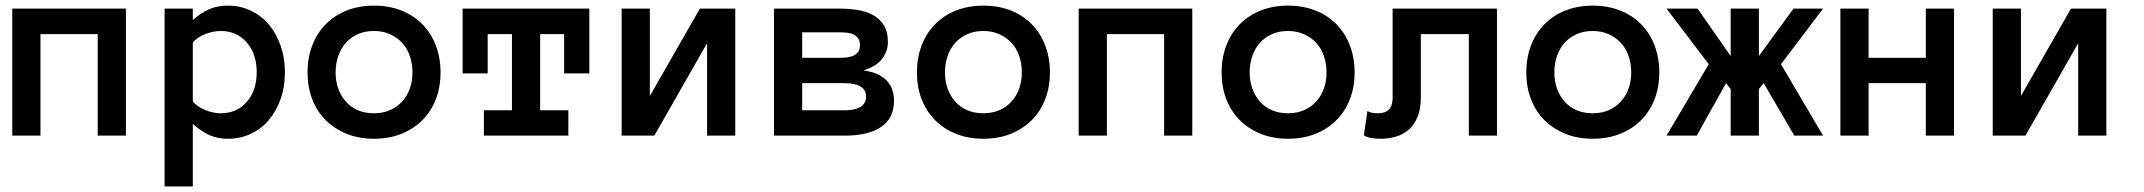

<svg xmlns="http://www.w3.org/2000/svg" viewBox="-20 -486 7683 688"><path d="M431.2 0H330.1V-363.8H125V0H23.9V-455.1H431.2Z M569.8 -455.1H670.9V-414.1Q699.7 -439.9 729.2 -452.9Q758.8 -465.8 796.9 -465.8Q840.8 -465.8 878.4 -448Q916 -430.2 942.9 -398.7Q969.7 -367.2 985.4 -323Q1001 -278.8 1001 -227.1Q1001 -174.8 985.4 -130.9Q969.7 -86.9 942.9 -55.4Q916 -23.9 878.4 -6.3Q840.8 11.2 796.9 11.2Q758.8 11.2 729.2 -2.4Q699.7 -16.1 670.9 -42V182.1H569.8ZM670.9 -122.1Q689 -102.1 717 -91.1Q745.1 -80.1 771 -80.1Q828.1 -80.1 864 -120.6Q899.9 -161.1 899.9 -227.1Q899.9 -293 864 -334Q828.1 -375 771 -375Q745.1 -375 717 -364.5Q689 -354 670.9 -334Z M1558.6 -227.1Q1558.6 -173.8 1541.7 -130.4Q1524.9 -86.9 1493.4 -55.4Q1461.9 -23.9 1418 -6.3Q1374 11.2 1319.8 11.2Q1266.6 11.2 1222.7 -6.3Q1178.7 -23.9 1147.2 -55.4Q1115.7 -86.9 1098.9 -130.4Q1082 -173.8 1082 -227.1Q1082 -278.8 1098.9 -323Q1115.7 -367.2 1147.2 -399.2Q1178.7 -431.2 1222.7 -448.5Q1266.6 -465.8 1319.8 -465.8Q1374 -465.8 1418 -448.5Q1461.9 -431.2 1493.4 -399.2Q1524.9 -367.2 1541.7 -323Q1558.6 -278.8 1558.6 -227.1ZM1458 -227.1Q1458 -257.8 1448.5 -285.4Q1439 -313 1420.9 -332.5Q1402.8 -352.1 1377.2 -363.5Q1351.6 -375 1319.8 -375Q1287.6 -375 1262.2 -363.5Q1236.8 -352.1 1219.2 -332.5Q1201.7 -313 1192.1 -285.4Q1182.6 -257.8 1182.6 -227.1Q1182.6 -194.8 1192.1 -168.5Q1201.7 -142.1 1219.2 -122.1Q1236.8 -102.1 1262.2 -91.1Q1287.6 -80.1 1319.8 -80.1Q1351.6 -80.1 1377.2 -91.1Q1402.8 -102.1 1420.9 -122.1Q1439 -142.1 1448.5 -168.5Q1458 -194.8 1458 -227.1Z M2091.8 -223.1H2001.5V-363.8H1915.5V-90.8H2016.6V0H1713.9V-90.8H1814.5V-363.8H1727.5V-223.1H1637.7V-455.1H2091.8Z M2207.5 -455.1H2308.6V-142.1L2487.8 -455.1H2614.7V0H2513.7V-331.1L2324.7 0H2207.5Z M3183.6 -125Q3183.6 -63 3137.9 -31.5Q3092.3 0 3007.3 0H2753.4V-455.1H2989.3Q3020.5 -455.1 3051.5 -450.4Q3082.5 -445.8 3106.9 -432.9Q3131.3 -419.9 3146.5 -396.5Q3161.6 -373 3161.6 -335.9Q3161.6 -301.8 3140.1 -274.4Q3118.7 -247.1 3073.7 -233.9Q3129.4 -226.1 3156.5 -198Q3183.6 -169.9 3183.6 -125ZM3061.5 -324.2Q3061.5 -338.9 3055.4 -347.9Q3049.3 -356.9 3039.3 -362.1Q3029.3 -367.2 3016.4 -368.7Q3003.4 -370.1 2990.7 -370.1H2854.5V-278.8H2990.7Q3003.4 -278.8 3016.4 -280.5Q3029.3 -282.2 3039.3 -287.1Q3049.3 -292 3055.4 -301Q3061.5 -310.1 3061.5 -324.2ZM3083.5 -140.1Q3083.5 -164.1 3063.5 -176Q3043.5 -188 3007.3 -188H2854.5V-90.8H3007.3Q3043.5 -90.8 3063.5 -103Q3083.5 -115.2 3083.5 -140.1Z M3742.2 -227.1Q3742.2 -173.8 3725.3 -130.4Q3708.5 -86.9 3677 -55.4Q3645.5 -23.9 3601.6 -6.3Q3557.6 11.2 3503.4 11.2Q3450.2 11.2 3406.2 -6.3Q3362.3 -23.9 3330.8 -55.4Q3299.3 -86.9 3282.5 -130.4Q3265.6 -173.8 3265.6 -227.1Q3265.6 -278.8 3282.5 -323Q3299.3 -367.2 3330.8 -399.2Q3362.3 -431.2 3406.2 -448.5Q3450.2 -465.8 3503.4 -465.8Q3557.6 -465.8 3601.6 -448.5Q3645.5 -431.2 3677 -399.2Q3708.5 -367.2 3725.3 -323Q3742.2 -278.8 3742.2 -227.1ZM3641.6 -227.1Q3641.6 -257.8 3632.1 -285.4Q3622.6 -313 3604.5 -332.5Q3586.4 -352.1 3560.8 -363.5Q3535.2 -375 3503.4 -375Q3471.2 -375 3445.8 -363.5Q3420.4 -352.1 3402.8 -332.5Q3385.3 -313 3375.7 -285.4Q3366.2 -257.8 3366.2 -227.1Q3366.2 -194.8 3375.7 -168.5Q3385.3 -142.1 3402.8 -122.1Q3420.4 -102.1 3445.8 -91.1Q3471.2 -80.1 3503.4 -80.1Q3535.2 -80.1 3560.8 -91.1Q3586.4 -102.1 3604.5 -122.1Q3622.6 -142.1 3632.1 -168.5Q3641.6 -194.8 3641.6 -227.1Z M4252.4 0H4151.4V-363.8H3946.3V0H3845.2V-455.1H4252.4Z M4834 -227.1Q4834 -173.8 4817.1 -130.4Q4800.3 -86.9 4768.8 -55.4Q4737.3 -23.9 4693.4 -6.3Q4649.4 11.2 4595.2 11.2Q4542 11.2 4498 -6.3Q4454.1 -23.9 4422.6 -55.4Q4391.1 -86.9 4374.3 -130.4Q4357.4 -173.8 4357.4 -227.1Q4357.4 -278.8 4374.3 -323Q4391.1 -367.2 4422.6 -399.2Q4454.1 -431.2 4498 -448.5Q4542 -465.8 4595.2 -465.8Q4649.4 -465.8 4693.4 -448.5Q4737.3 -431.2 4768.8 -399.2Q4800.3 -367.2 4817.1 -323Q4834 -278.8 4834 -227.1ZM4733.4 -227.1Q4733.4 -257.8 4723.9 -285.4Q4714.4 -313 4696.3 -332.5Q4678.2 -352.1 4652.6 -363.5Q4627 -375 4595.2 -375Q4563 -375 4537.6 -363.5Q4512.2 -352.1 4494.6 -332.5Q4477.1 -313 4467.5 -285.4Q4458 -257.8 4458 -227.1Q4458 -194.8 4467.5 -168.5Q4477.1 -142.1 4494.6 -122.1Q4512.2 -102.1 4537.6 -91.1Q4563 -80.1 4595.2 -80.1Q4627 -80.1 4652.6 -91.1Q4678.2 -102.1 4696.3 -122.1Q4714.4 -142.1 4723.9 -168.5Q4733.4 -194.8 4733.4 -227.1Z M5344.2 -455.1V0H5243.2V-363.8H5071.3V-134.8Q5071.3 -95.2 5059.6 -67.1Q5047.9 -39.1 5028.6 -22Q5009.3 -4.9 4983.2 3.2Q4957 11.2 4927.2 11.2Q4886.2 11.2 4867.2 -1L4879.9 -87.9Q4887.2 -84 4895.8 -82Q4904.3 -80.1 4918 -80.1Q4970.2 -80.1 4970.2 -134.8V-455.1Z M5925.8 -227.1Q5925.8 -173.8 5908.9 -130.4Q5892.1 -86.9 5860.6 -55.4Q5829.1 -23.9 5785.2 -6.3Q5741.2 11.2 5687 11.2Q5633.8 11.2 5589.8 -6.3Q5545.9 -23.9 5514.4 -55.4Q5482.9 -86.9 5466.1 -130.4Q5449.2 -173.8 5449.2 -227.1Q5449.2 -278.8 5466.1 -323Q5482.9 -367.2 5514.4 -399.2Q5545.9 -431.2 5589.8 -448.5Q5633.8 -465.8 5687 -465.8Q5741.2 -465.8 5785.2 -448.5Q5829.1 -431.2 5860.6 -399.2Q5892.1 -367.2 5908.9 -323Q5925.8 -278.8 5925.8 -227.1ZM5825.2 -227.1Q5825.2 -257.8 5815.7 -285.4Q5806.2 -313 5788.1 -332.5Q5770 -352.1 5744.4 -363.5Q5718.8 -375 5687 -375Q5654.8 -375 5629.4 -363.5Q5604 -352.1 5586.4 -332.5Q5568.8 -313 5559.3 -285.4Q5549.8 -257.8 5549.8 -227.1Q5549.8 -194.8 5559.3 -168.5Q5568.8 -142.1 5586.4 -122.1Q5604 -102.1 5629.4 -91.1Q5654.8 -80.1 5687 -80.1Q5718.8 -80.1 5744.4 -91.1Q5770 -102.1 5788.1 -122.1Q5806.2 -142.1 5815.7 -168.5Q5825.2 -194.8 5825.2 -227.1Z M6181.6 0V-167L6165 -188L6060.1 0H5951.7L6103 -255.9L5951.7 -455.1H6063L6181.6 -285.2V-455.1H6282.7V-285.2L6406.7 -455.1H6512.7L6361.8 -255.9L6512.7 0H6409.7L6299.8 -188L6282.7 -167V0Z M6981.9 0H6880.9V-188H6675.8V0H6574.7V-455.1H6675.8V-278.8H6880.9V-455.1H6981.9Z M7120.6 -455.1H7221.7V-142.1L7400.9 -455.1H7527.8V0H7426.8V-331.1L7237.8 0H7120.6Z"/></svg>

Font: Anonymous Pro
Style: Bold
Weight: 700
Monospace: yes
Designer: Mark Simonson
Version: Version 1.003